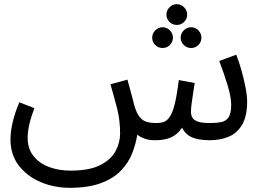

<svg xmlns="http://www.w3.org/2000/svg" viewBox="-20 -664 1249 916"><path d="M313 232Q238 232 173.5 204.5Q109 177 69.5 125.5Q30 74 30 1Q30 -35 40 -79Q50 -123 72 -176L144 -148Q128 -106 120 -71Q112 -36 112 -6Q112 45 139.5 80Q167 115 213.5 132.5Q260 150 316 150Q407 150 458.5 123.5Q510 97 531.5 56.5Q553 16 553 -26Q553 -92 538.5 -147.5Q524 -203 507 -262L588 -284Q604 -227 610.5 -201.5Q617 -176 621 -160Q632 -123 646.5 -105.5Q661 -88 680.5 -82.5Q700 -77 725 -77Q745 -77 760.5 -82Q776 -87 789.5 -106Q803 -125 813.5 -167Q824 -209 833 -282L909 -268Q906 -250 902 -224Q898 -198 894.5 -172.5Q891 -147 891 -130Q891 -116 897.5 -103.5Q904 -91 923.5 -84Q943 -77 982 -77Q1013 -77 1035.5 -81.5Q1058 -86 1070.5 -104.5Q1083 -123 1083 -163Q1083 -201 1065.5 -258.5Q1048 -316 1026 -373L1107 -403Q1120 -371 1131.5 -330Q1143 -289 1151 -249Q1159 -209 1159 -179Q1159 -111 1136 -70.5Q1113 -30 1072.5 -12.5Q1032 5 981 5Q926 5 894.5 -9.5Q863 -24 849 -55Q827 -23 797 -9Q767 5 720 5Q691 5 670 -2.5Q649 -10 635 -22Q628 24 610 69Q592 114 556 151Q520 188 460.5 210Q401 232 313 232ZM824 -545Q803 -545 788.5 -559.5Q774 -574 774 -594Q774 -614 788.5 -629Q803 -644 824 -644Q844 -644 858.5 -629Q873 -614 873 -594Q873 -574 858.5 -559.5Q844 -545 824 -545ZM756 -435Q735 -435 720.5 -449.5Q706 -464 706 -484Q706 -504 720.5 -519Q735 -534 756 -534Q776 -534 790.5 -519Q805 -504 805 -484Q805 -464 790.5 -449.5Q776 -435 756 -435ZM892 -435Q871 -435 856.5 -449.5Q842 -464 842 -484Q842 -504 856.5 -519Q871 -534 892 -534Q912 -534 926.5 -519Q941 -504 941 -484Q941 -464 926.5 -449.5Q912 -435 892 -435Z"/></svg>

Font: TSCustom
Style: Regular
Weight: 400
Designer: Monotype Design Team
Foundry: Monotype Imaging Inc.
Version: Version 2.004; ttfautohint (v1.8.3) -l 8 -r 50 -G 200 -x 14 